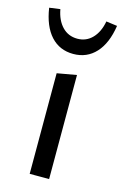

<svg xmlns="http://www.w3.org/2000/svg" viewBox="-108 -705 485 754"><g transform="rotate(15 135.0 -328.0)"><path d="M135 -499Q190 -499 226 -538Q262 -577 273 -650L228 -656Q220 -612 195.5 -586.5Q171 -561 135 -561Q98 -561 73.5 -586.5Q49 -612 41 -656L-3 -650Q8 -577 43.5 -538Q79 -499 135 -499ZM92 0V-409L171 -423V0Z"/></g></svg>

Font: EauTest Medium
Style: Regular
Weight: 500
Designer: Christian Thalmann (Catharsis Fonts)
Version: Version 0.001;PS 000.001;hotconv 1.0.88;makeotf.lib2.5.64775